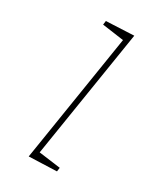

<svg xmlns="http://www.w3.org/2000/svg" viewBox="-141 -583 546 643"><g transform="rotate(30 131.5 -261.5)"><path d="M80 2 160 -502 168 -492 75 -505 77 -520 184 -525 104 -22 99 -29 189 -17 187 -2Z"/></g></svg>

Font: Bitter Thin
Style: Italic
Weight: 100
Italic angle: -9°
Designer: Sol Matas, and Bitter project Authors
Foundry: Sol Matas
Version: Version 2.002